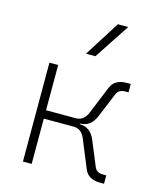

<svg xmlns="http://www.w3.org/2000/svg" viewBox="-118 -882 821 971"><g transform="rotate(15 293.0 -396.5)"><path d="M93.8 0V-517.6H139.6V-280.8H295.9Q337.4 -280.8 355.5 -325.7L416 -472.7Q435.5 -520 498 -520H519V-476.1H500.5Q468.3 -476.1 457 -449.7L403.8 -320.8Q378.9 -260.7 324.2 -260.7V-256.8Q379.4 -255.9 403.8 -196.8L457 -67.9Q468.3 -41.5 500.5 -41.5H519V2.4H498Q435.5 2.4 416 -44.9L355.5 -191.9Q337.4 -236.8 295.9 -236.8H139.6V0ZM260.7 -609.4 377.9 -794.9H432.1L310.1 -609.4Z"/></g></svg>

Font: Caskaydia Cove ExtraLight
Style: Regular
Weight: 200
Monospace: yes
Designer: Aaron Bell
Foundry: Saja Typeworks
Version: Version 4.300; ttfautohint (v1.8.3)